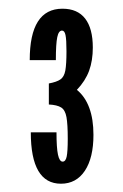

<svg xmlns="http://www.w3.org/2000/svg" viewBox="-20 -728 290 452"><path d="M123.5 -295.5Q52.5 -295.5 52.5 -416.5H113Q113 -380 116.5 -363.8Q120 -347.5 127.5 -347.5Q134.5 -347.5 137 -359.5Q139.5 -371.5 139.5 -401.5Q139.5 -435.5 136.5 -452.2Q133.5 -469 124 -475Q114.5 -481 95 -482V-531.5Q113.5 -535 122.2 -541Q131 -547 133.8 -562Q136.5 -577 136.5 -607Q136.5 -635 134.2 -645.5Q132 -656 126 -656Q118 -656 114.8 -640.5Q111.5 -625 111.5 -586.5H50Q50 -707.5 127 -707.5Q162.5 -707.5 180.5 -684.2Q198.5 -661 198.5 -616Q198.5 -585.5 189.8 -561.5Q181 -537.5 161 -516.5Q180.5 -500.5 190.2 -474Q200 -447.5 200 -410.5Q200 -356.5 179.8 -326Q159.5 -295.5 123.5 -295.5Z"/></svg>

Font: League Gothic Condensed
Style: Regular
Weight: 400
Width: 3
Designer: The League of Moveable Type
Version: Version 2.001